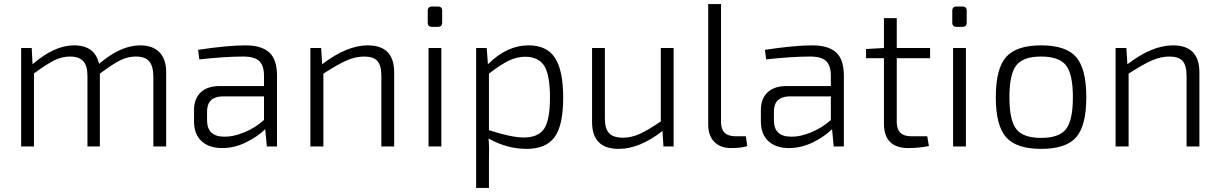

<svg xmlns="http://www.w3.org/2000/svg" viewBox="-20 -720 5998 944"><path d="M136 -484 140 -404Q247 -497 344 -497Q447 -497 467 -406Q573 -497 669 -497Q731 -497 764 -463Q797 -429 797 -364V0H734V-347Q733 -397 712.5 -419.5Q692 -442 648 -442Q608 -442 571 -423.5Q534 -405 471 -358V0H410V-347Q410 -397 389 -419.5Q368 -442 324 -442Q285 -442 247.5 -423.5Q210 -405 147 -359V0H84V-484Z M960 -428 954 -475Q1099 -497 1187 -497Q1265 -497 1303.5 -462.5Q1342 -428 1342 -348V0H1292L1284 -85Q1248 -49 1190.5 -20.5Q1133 8 1072 8Q1008 8 971 -26Q934 -60 934 -123V-179Q934 -235 967 -266Q1000 -297 1061 -297H1278V-348Q1278 -396 1255.5 -419Q1233 -442 1175 -442Q1089 -442 960 -428ZM998 -171V-129Q998 -48 1083 -48Q1127 -47 1181.5 -69.5Q1236 -92 1278 -130V-246H1071Q998 -243 998 -171Z M1559 -484 1564 -404Q1685 -497 1788 -497Q1918 -497 1918 -364V0H1855V-347Q1855 -398 1835.5 -420Q1816 -442 1771 -442Q1727 -442 1682.5 -422Q1638 -402 1570 -358V0H1506V-484Z M2104 -688H2133Q2154 -688 2154 -667V-609Q2154 -588 2133 -588H2104Q2083 -588 2083 -609V-667Q2083 -688 2104 -688ZM2150 0H2087V-484H2150Z M2373 -484 2379 -404Q2472 -497 2579 -497Q2669 -497 2709 -435Q2749 -373 2749 -240Q2749 -103 2706.5 -45.5Q2664 12 2569 12Q2473 12 2382 -39Q2386 2 2384 57V204H2321V-484ZM2384 -358V-80Q2495 -44 2555 -44Q2626 -44 2655 -86.5Q2684 -129 2684 -241Q2684 -351 2656 -396Q2628 -441 2561 -441Q2521 -441 2481 -421.5Q2441 -402 2384 -358Z M3292 -484V0H3242L3237 -76Q3125 12 3022 12Q2891 12 2891 -120V-484H2954V-137Q2954 -87 2975 -65Q2996 -43 3043 -43Q3084 -43 3125 -61.5Q3166 -80 3229 -123V-484Z M3525 -700V-120Q3525 -50 3596 -50H3647L3654 -2Q3627 8 3574 8Q3522 8 3492 -22.5Q3462 -53 3462 -108V-700Z M3747 -428 3741 -475Q3886 -497 3974 -497Q4052 -497 4090.5 -462.5Q4129 -428 4129 -348V0H4079L4071 -85Q4035 -49 3977.5 -20.5Q3920 8 3859 8Q3795 8 3758 -26Q3721 -60 3721 -123V-179Q3721 -235 3754 -266Q3787 -297 3848 -297H4065V-348Q4065 -396 4042.5 -419Q4020 -442 3962 -442Q3876 -442 3747 -428ZM3785 -171V-129Q3785 -48 3870 -48Q3914 -47 3968.5 -69.5Q4023 -92 4065 -130V-246H3858Q3785 -243 3785 -171Z M4539 -50 4547 -2Q4497 8 4446 8Q4326 8 4326 -113V-434H4238V-479L4326 -484V-631H4389V-484H4553V-434H4389V-120Q4389 -50 4460 -50Z M4683 -688H4712Q4733 -688 4733 -667V-609Q4733 -588 4712 -588H4683Q4662 -588 4662 -609V-667Q4662 -688 4683 -688ZM4729 0H4666V-484H4729Z M4876 -242Q4876 -382 4926.5 -439.5Q4977 -497 5099 -497Q5221 -497 5271 -439.5Q5321 -382 5321 -242Q5321 -102 5271 -45Q5221 12 5099 12Q4977 12 4926.5 -45.5Q4876 -103 4876 -242ZM5221 -399Q5187 -442 5099 -442Q5011 -442 4977 -399Q4943 -356 4943 -242Q4943 -128 4977 -85Q5011 -42 5099 -42Q5187 -42 5221 -85Q5255 -128 5255 -242Q5255 -356 5221 -399Z M5518 -484 5523 -404Q5644 -497 5747 -497Q5877 -497 5877 -364V0H5814V-347Q5814 -398 5794.5 -420Q5775 -442 5730 -442Q5686 -442 5641.5 -422Q5597 -402 5529 -358V0H5465V-484Z"/></svg>

Font: Exo 2.0 Light
Style: Regular
Weight: 300
Designer: Natanael Gama
Version: Version 1.001;PS 001.001;hotconv 1.0.70;makeotf.lib2.5.58329